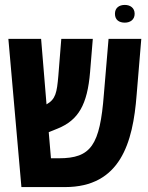

<svg xmlns="http://www.w3.org/2000/svg" viewBox="-20 -760 603 780"><path d="M487 -668C509 -668 527 -680 527 -704C527 -728 509 -740 487 -740C464 -740 447 -728 447 -704C447 -679 464 -668 487 -668ZM67 0H244C469 0 520 -180 535 -374L554 -602H421L402 -377C386 -170 350 -117 219 -117H187L178 -223L215 -238C298 -272 335 -334 346 -468L357 -602H229L217 -452C211 -383 206 -357 169 -336L147 -602H14Z"/></svg>

Font: Noto Sans Hebrew ExtraCondensed
Style: Bold
Weight: 700
Width: 2
Designer: Monotype Design Team
Foundry: Monotype Imaging Inc.
Version: Version 2.004